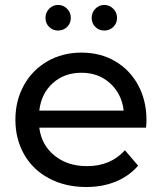

<svg xmlns="http://www.w3.org/2000/svg" viewBox="-20 -747 652 773"><path d="M42 -265.1Q42 -342.3 76.4 -404.1Q110.8 -465.8 171.4 -500.5Q231.9 -535.2 308.1 -535.2Q384.3 -535.2 443.6 -500.5Q502.9 -465.8 536.4 -403.8Q569.8 -341.8 569.8 -262.2Q569.8 -251 567.9 -232.9H138.2Q147 -163.1 199.5 -120.6Q252 -78.1 330.1 -78.1Q425.3 -78.1 482.9 -142.1L536.1 -80.1Q500 -38.1 446.5 -16.1Q393.1 5.9 327.1 5.9Q243.2 5.9 178 -28.6Q112.8 -63 77.4 -125Q42 -187 42 -265.1ZM138.2 -301.8H478Q470.2 -368.7 423.6 -411.4Q377 -454.1 308.1 -454.1Q238.8 -454.1 192.4 -412.1Q146 -370.1 138.2 -301.8ZM163.1 -674.8Q163.1 -696.8 178 -711.9Q192.9 -727.1 213.9 -727.1Q234.9 -727.1 250 -711.9Q265.1 -696.8 265.1 -674.8Q265.1 -652.8 250 -638.4Q234.9 -624 213.9 -624Q192.9 -624 178 -638.4Q163.1 -652.8 163.1 -674.8ZM349.1 -674.8Q349.1 -696.8 364 -711.9Q378.9 -727.1 399.9 -727.1Q420.9 -727.1 436 -711.9Q451.2 -696.8 451.2 -674.8Q451.2 -652.8 436 -638.4Q420.9 -624 399.9 -624Q378.9 -624 364 -638.4Q349.1 -652.8 349.1 -674.8Z"/></svg>

Font: Montserrat Medium
Style: Regular
Weight: 500
Designer: Julieta Ulanovsky
Foundry: Julieta Ulanovsky
Version: Version 7.200